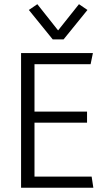

<svg xmlns="http://www.w3.org/2000/svg" viewBox="-20 -874 483 894"><path d="M78.1 0V-627H412.6L401.9 -575.2H118.7L140.6 -599.6V-330.6L118.7 -354.5H385.3V-302.7H118.7L140.6 -327.6V-27.3L118.7 -51.8H406.7L414.6 0ZM225.6 -690.4 114.3 -827.6 153.8 -854.5 250.5 -732.4 347.7 -854.5 387.2 -827.6 275.9 -690.4Z"/></svg>

Font: Anaheim
Style: Regular
Weight: 400
Designer: Vernon Adams
Foundry: Vernon Adams
Version: Version 2.001